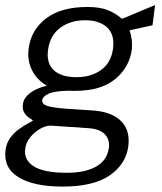

<svg xmlns="http://www.w3.org/2000/svg" viewBox="-20 -552 629 744"><path d="M223 171Q111 171 51.8 134.8Q-7.5 98.5 1.5 29.5Q5 2 19.8 -18Q34.5 -38 53 -51.2Q71.5 -64.5 87 -72.8Q102.5 -81 108 -85Q101 -90 90.5 -97.5Q80 -105 73 -117.2Q66 -129.5 69 -149Q71.5 -171 94.5 -190Q117.5 -209 161.5 -220Q123 -242 104 -280Q85 -318 91 -364Q100.5 -436.5 158.8 -480.8Q217 -525 318.5 -525Q366.5 -525 397.2 -513Q428 -501 452.5 -479Q460.5 -482 477.8 -489.2Q495 -496.5 515.5 -505.2Q536 -514 553.8 -521.2Q571.5 -528.5 581 -532.5L571 -454L482 -434.5Q495 -398.5 490.5 -358.5Q481 -290.5 426 -245.2Q371 -200 271.5 -200Q265.5 -200 258.2 -200Q251 -200 247 -200.5Q190 -199.5 167.5 -188.5Q145 -177.5 143.5 -164Q142.5 -148.5 162.5 -141.8Q182.5 -135 232 -131Q251.5 -129.5 278.5 -128Q305.5 -126.5 338 -124Q412 -119.5 448.8 -83.2Q485.5 -47 477 16Q467.5 85 404.5 128Q341.5 171 223 171ZM276.5 -253Q333.5 -253 372 -281Q410.5 -309 418 -363.5Q425 -418 395 -445.8Q365 -473.5 310 -473.5Q252.5 -473.5 213 -444Q173.5 -414.5 166 -358Q159.5 -307.5 188.2 -280.2Q217 -253 276.5 -253ZM239.5 117.5Q310.5 117.5 353 93.2Q395.5 69 402 20.5Q406 -11 386.2 -31.8Q366.5 -52.5 320.5 -55.5L179 -65Q161.5 -66.5 139 -54.8Q116.5 -43 98.8 -22.2Q81 -1.5 77.5 25.5Q72 68 111.2 92.8Q150.5 117.5 239.5 117.5Z"/></svg>

Font: Public Sans Light
Style: Italic
Weight: 300
Italic angle: -8°
Designer: The Public Sans project authors (U.S. Web Design System). Libre Franklin designed by Pablo Impallari and Rodrigo Fuenzal
Version: Version 1.007; ttfautohint (v1.8.1) -l 8 -r 50 -G 200 -x 14 